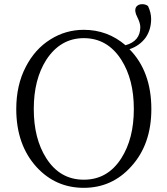

<svg xmlns="http://www.w3.org/2000/svg" viewBox="-20 -886 803 921"><path d="M382 15C472 15 548 -19 609 -87C674 -158 706 -250 706 -363C706 -483 671 -579 601 -650C634 -661 660 -680 679 -706C696 -731 705 -761 705 -795C705 -815 700 -836 690 -857C683 -863 673 -866 662 -866C636 -866 616 -846 639 -803C648 -785 653 -769 653 -756C653 -711 629 -682 582 -669C525 -718 458 -743 382 -743C325 -743 271 -728 222 -697C172 -666 133 -622 104 -566C73 -507 58 -439 58 -363C58 -248 91 -155 156 -84C217 -18 292 15 382 15ZM202 -127C162 -190 142 -268 142 -363C142 -458 162 -536 202 -599C247 -668 307 -703 382 -703C458 -703 518 -668 562 -599C602 -536 622 -458 622 -363C622 -268 602 -190 562 -127C518 -58 458 -24 382 -24C306 -24 246 -58 202 -127Z"/></svg>

Font: AllPunType Light
Style: Regular
Weight: 300
Version: 1.0